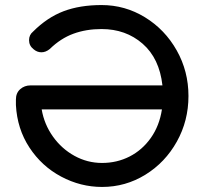

<svg xmlns="http://www.w3.org/2000/svg" viewBox="-20 -730 809 760"><path d="M726 -350Q726 -252 680 -169.5Q634 -87 555.5 -38.5Q477 10 384 10Q299 10 222 -31Q145 -72 96.5 -146Q48 -220 43 -314V-336Q43 -362 60 -377Q77 -392 101 -392H623Q611 -499 544.5 -557Q478 -615 382 -615Q321 -615 270.5 -596.5Q220 -578 177 -536Q161 -523 144 -523Q127 -523 113 -535Q95 -549 95 -571Q95 -592 111 -605Q167 -661 231.5 -685.5Q296 -710 382 -710Q475 -710 554 -661.5Q633 -613 679.5 -530.5Q726 -448 726 -350ZM621 -297H145Q155 -238 189.5 -189.5Q224 -141 275 -113Q326 -85 384 -85Q443 -85 493 -110.5Q543 -136 577 -184Q611 -232 621 -297Z"/></svg>

Font: Quicksand Medium
Style: Regular
Weight: 500
Designer: Andrew Paglinawan
Foundry: Andrew Paglinawan
Version: Version 3.000